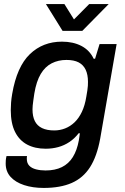

<svg xmlns="http://www.w3.org/2000/svg" viewBox="-20 -743 613 945"><path d="M195 182Q141 182 98.5 168Q56 154 32 127.5Q8 101 8 62Q8 55 8.5 46.5Q9 38 12 25H113Q112 30 112 33Q112 36 112 39Q112 60 124 72.5Q136 85 157.5 90.5Q179 96 204 96Q251 96 284.5 79.5Q318 63 338.5 30Q359 -3 368 -52Q370 -62 371 -71.5Q372 -81 373 -87H367Q347 -61 321.5 -44Q296 -27 266.5 -19Q237 -11 205 -11Q152 -11 113.5 -31.5Q75 -52 54 -94Q33 -136 33 -201Q33 -218 34.5 -238Q36 -258 40 -281Q63 -415 127 -476.5Q191 -538 285 -538Q340 -538 380.5 -517Q421 -496 441 -454H448L470 -526H554L473 -60Q457 27 423 80Q389 133 333 157.5Q277 182 195 182ZM247 -101Q275 -101 300.5 -111Q326 -121 347 -141Q368 -161 383 -192.5Q398 -224 405 -268Q408 -286 410 -298.5Q412 -311 412.5 -321Q413 -331 413 -340Q413 -376 401.5 -400Q390 -424 367 -436Q344 -448 307 -448Q267 -448 234.5 -431.5Q202 -415 180.5 -379Q159 -343 149 -283Q146 -263 144 -248.5Q142 -234 141 -224Q140 -214 140 -205Q140 -170 151.5 -147Q163 -124 187 -112.5Q211 -101 247 -101ZM515 -723 385 -591H288L206 -723H297L363 -617H314L419 -723Z"/></svg>

Font: Archivo SemiBold Medium
Style: Italic
Weight: 500
Italic angle: -10°
Version: Version 2.001